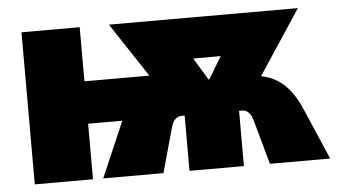

<svg xmlns="http://www.w3.org/2000/svg" viewBox="-42 -587 1153 654"><g transform="rotate(-5 534.0 -260.0)"><path d="M52 0H251V-190H368C366 -185 363 -180 361 -174L286 0H492L534 -151C541 -178 554 -189 572 -189H581V0H767V-189H776C794 -189 807 -178 814 -151L856 0H1062L987 -174C955 -249 913 -288 852 -300L997 -520H351L473 -335H251V-520H52ZM673 -304 627 -380H721L675 -304Z"/></g></svg>

Font: Fixel Display Black
Style: Regular
Weight: 900
Designer: AlfaBravo + MacPaw
Foundry: Kyrylo Tkachov, Marchela Mozhyna, Serhii Makarenko, Maria Weinstein, Zakhar Kryvoshyya
Version: Version 1.211